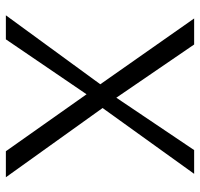

<svg xmlns="http://www.w3.org/2000/svg" viewBox="-34 -664 698 671"><g transform="rotate(90 315.5 -329.0)"><path d="M275 -330 45 -658H136L322 -386L505 -658H588L358 -338L600 0H509L310 -282L118 0H34Z"/></g></svg>

Font: LXGW Bright GB
Style: Regular
Weight: 400
Designer: Christian Thalmann (Catharsis Fonts)
Foundry: LXGW / Christian Thalmann (Catharsis Fonts) / Fontworks Inc.
Version: Version 5.510